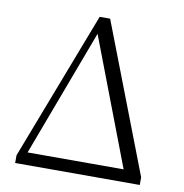

<svg xmlns="http://www.w3.org/2000/svg" viewBox="-82 -809 848 886"><g transform="rotate(10 342.5 -366.0)"><path d="M318 -653 545 -58H95ZM63 0H631V-36L363 -732H314L47 -36V0Z"/></g></svg>

Font: Noto Serif TC Light
Style: Regular
Weight: 300
Designer: Ryoko NISHIZUKA 西塚涼子 (kana & ideographs); Frank Grießhammer (Latin, Greek & Cyrillic); Wenlong ZHANG 张文龙 (bopomofo); San
Foundry: Adobe
Version: Version 2.001;hotconv 1.1.0;makeotfexe 2.6.0